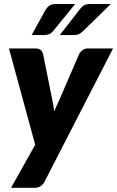

<svg xmlns="http://www.w3.org/2000/svg" viewBox="-20 -756 574 941"><path d="M534 -518.5 198 135Q182 164.5 150 164.5H34L152.5 -46.5L24 -518.5H155Q171.5 -518.5 179.8 -510.5Q188 -502.5 191 -491.5L236 -268Q239 -253.5 241.5 -239Q244 -224.5 245.5 -210Q252 -225 258.5 -239.8Q265 -254.5 272 -269L368 -491.5Q374 -503 385.5 -510.8Q397 -518.5 409 -518.5ZM348.5 -736.5 241.5 -605Q231 -592.5 220 -588.2Q209 -584 193 -584H135L202.5 -706.5Q211 -721 223 -728.8Q235 -736.5 256.5 -736.5ZM523.5 -736.5 388.5 -605Q377 -593.5 366.8 -588.8Q356.5 -584 340.5 -584H273L368 -706.5Q373 -713.5 378.2 -719Q383.5 -724.5 389.5 -728.5Q395.5 -732.5 403.5 -734.5Q411.5 -736.5 422 -736.5Z"/></svg>

Font: Lato ExtraBold
Style: Italic
Weight: 800
Italic angle: -7°
Designer: Lukasz Dziedzic with Adam Twardoch and Botio Nikoltchev
Foundry: tyPoland Lukasz Dziedzic
Version: Version 2.015; 2015-08-06; http://www.latofonts.com/